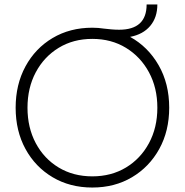

<svg xmlns="http://www.w3.org/2000/svg" viewBox="-20 -829 827 859"><path d="M393 10Q293 10 215.5 -36Q138 -82 94 -162.5Q50 -243 50 -347Q50 -451 94 -532Q138 -613 215.5 -659Q293 -705 393 -705Q420 -705 445 -701Q462 -699 479 -697.5Q496 -696 513 -696Q636 -696 636 -809H684Q684 -751 652 -713Q620 -675 562 -664Q642 -620 689.5 -537.5Q737 -455 737 -347Q737 -243 692.5 -162.5Q648 -82 570.5 -36Q493 10 393 10ZM393 -40Q478 -40 543.5 -79.5Q609 -119 646.5 -188.5Q684 -258 684 -347Q684 -436 646.5 -505.5Q609 -575 543.5 -615Q478 -655 393 -655Q308 -655 242.5 -615Q177 -575 140 -505.5Q103 -436 103 -347Q103 -258 140 -188.5Q177 -119 242.5 -79.5Q308 -40 393 -40Z"/></svg>

Font: Lexend Deca ExtraLight
Style: Regular
Weight: 200
Designer: Bonnie Shaver-Troup, Thomas Jockin
Foundry: Lexend
Version: Version 1.008; ttfautohint (v1.8.4.7-5d5b)